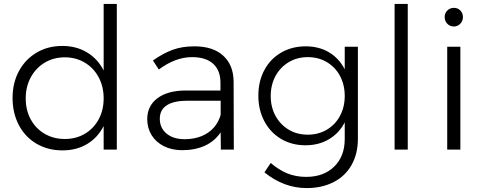

<svg xmlns="http://www.w3.org/2000/svg" viewBox="-20 -762 2462 978"><path d="M575 -742V0H508V-120Q478 -61 424 -28.5Q370 4 298 4Q224 4 166 -30Q108 -64 76 -125Q44 -186 44 -263Q44 -340 76.5 -400Q109 -460 166.5 -494Q224 -528 297 -528Q369 -528 423.5 -495Q478 -462 508 -403V-742ZM508 -261Q508 -321 482.5 -368.5Q457 -416 412 -443Q367 -470 310 -470Q253 -470 208 -443Q163 -416 137 -368.5Q111 -321 111 -261Q111 -201 136.5 -154Q162 -107 207.5 -80.5Q253 -54 310 -54Q367 -54 412 -80.5Q457 -107 482.5 -154Q508 -201 508 -261Z M1105 0 1104 -88Q1073 -42 1023 -19.5Q973 3 908 3Q855 3 814.5 -17.5Q774 -38 752 -74Q730 -110 730 -155Q730 -223 782.5 -262Q835 -301 927 -301H1103V-341Q1103 -403 1066 -437Q1029 -471 958 -471Q874 -471 789 -408L759 -454Q812 -491 860 -508.5Q908 -526 970 -526Q1065 -526 1117 -478.5Q1169 -431 1170 -347L1171 0ZM1104 -177V-249H935Q866 -249 830 -226Q794 -203 794 -157Q794 -110 828.5 -81.5Q863 -53 920 -53Q990 -53 1038.5 -85.5Q1087 -118 1104 -177Z M1803 -524V-55Q1803 21 1771 78Q1739 135 1679.5 165.5Q1620 196 1542 196Q1426 196 1327 116L1359 68Q1399 103 1443 121Q1487 139 1539 139Q1629 139 1682.5 86.5Q1736 34 1736 -54V-139Q1708 -84 1656 -53Q1604 -22 1536 -22Q1466 -22 1411.5 -54.5Q1357 -87 1326.5 -144.5Q1296 -202 1296 -275Q1296 -348 1326.5 -405Q1357 -462 1412 -494Q1467 -526 1537 -526Q1605 -526 1656 -495.5Q1707 -465 1736 -409V-524ZM1736 -273Q1736 -330 1712 -375Q1688 -420 1645 -445.5Q1602 -471 1548 -471Q1494 -471 1451 -445.5Q1408 -420 1383.5 -375Q1359 -330 1359 -273Q1359 -216 1383.5 -171.5Q1408 -127 1450.5 -101.5Q1493 -76 1548 -76Q1602 -76 1645 -101.5Q1688 -127 1712 -172Q1736 -217 1736 -273Z M1990 -742H2057V0H1990Z M2338 -675Q2338 -655 2324.5 -641Q2311 -627 2292 -627Q2272 -627 2258.5 -641Q2245 -655 2245 -675Q2245 -695 2258.5 -708.5Q2272 -722 2292 -722Q2312 -722 2325 -708.5Q2338 -695 2338 -675ZM2258 -524H2325V0H2258Z"/></svg>

Font: TypoPRO Montserrat
Style: Regular
Weight: 300
Designer: Julieta Ulanovsky
Foundry: Julieta Ulanovsky
Version: Version 6.001